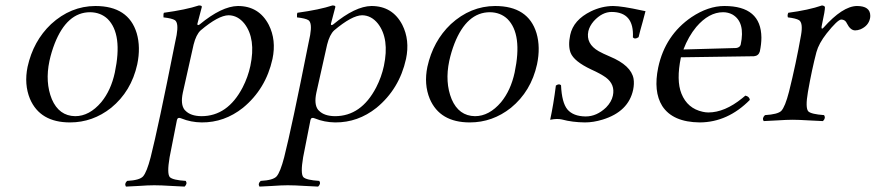

<svg xmlns="http://www.w3.org/2000/svg" viewBox="-20 -441 3225 707"><path d="M81.5 -194.8Q102.5 -290 168 -352.1Q240.2 -418.5 331.1 -418.9Q453.1 -418.9 483.4 -318.8Q498.5 -267.1 485.4 -204.1Q463.4 -104.5 389.2 -43.9Q321.3 9.8 237.8 9.8Q127.4 9.8 90.3 -77.1Q68.4 -130.4 81.5 -194.8ZM312 -396Q226.6 -396 181.2 -280.3Q169.4 -250 162.1 -216.8Q145.5 -138.2 170.9 -75.7Q197.3 -14.2 256.8 -13.2Q309.1 -13.2 353 -64.9Q388.7 -108.4 402.8 -173.8Q432.6 -314.9 376.5 -371.1Q350.6 -395.5 312 -396Z M718.8 -329.1Q702.1 -313.5 692.9 -276.9Q692.9 -276.9 653.3 -100.1Q644 -56.6 659.7 -36.6Q661.6 -34.2 663.1 -33.2Q682.1 -13.7 721.7 -13.2Q818.4 -13.2 873.5 -119.1Q893.1 -157.2 901.9 -198.2Q922.9 -297.9 880.4 -353.5Q856 -384.3 821.8 -384.8Q784.2 -384.3 718.8 -329.1ZM715.3 -351.1Q796.4 -418 856 -418.9Q933.6 -418.9 969.7 -349.6Q998 -293.5 983.4 -224.1Q959 -113.3 874.5 -43.9Q806.2 10.3 722.7 9.8Q682.6 9.3 647.9 -4.9Q634.8 -10.7 631.8 0Q631.3 1.5 631.3 2Q631.3 2.9 604.5 138.2Q594.2 199.2 605.5 211.4Q616.7 222.2 664.1 225.1Q670.9 235.8 659.7 246.1Q642.1 245.6 611.8 243.7Q572.8 241.2 547.9 241.2Q525.4 241.2 490.7 243.7Q461.4 245.6 443.8 246.1Q437 235.4 448.2 225.1Q494.1 222.7 506.8 208.5Q520.5 192.9 534.7 138.2Q563 26.4 623.5 -278.3Q628.4 -302.2 630.4 -312Q638.2 -356.9 624 -366.7Q613.3 -373.5 582 -377Q581.1 -388.7 583.5 -394Q665.5 -405.3 712.4 -420.9Q724.6 -420.9 723.1 -415Q722.7 -413.6 707 -354Q706.1 -349.1 709.5 -348.6Q712.9 -349.1 715.3 -351.1Z M1210.4 -329.1Q1193.8 -313.5 1184.6 -276.9Q1184.6 -276.9 1145 -100.1Q1135.7 -56.6 1151.4 -36.6Q1153.3 -34.2 1154.8 -33.2Q1173.8 -13.7 1213.4 -13.2Q1310.1 -13.2 1365.2 -119.1Q1384.8 -157.2 1393.6 -198.2Q1414.6 -297.9 1372.1 -353.5Q1347.7 -384.3 1313.5 -384.8Q1275.9 -384.3 1210.4 -329.1ZM1207 -351.1Q1288.1 -418 1347.7 -418.9Q1425.3 -418.9 1461.4 -349.6Q1489.7 -293.5 1475.1 -224.1Q1450.7 -113.3 1366.2 -43.9Q1297.9 10.3 1214.4 9.8Q1174.3 9.3 1139.6 -4.9Q1126.5 -10.7 1123.5 0Q1123 1.5 1123 2Q1123 2.9 1096.2 138.2Q1085.9 199.2 1097.2 211.4Q1108.4 222.2 1155.8 225.1Q1162.6 235.8 1151.4 246.1Q1133.8 245.6 1103.5 243.7Q1064.5 241.2 1039.6 241.2Q1017.1 241.2 982.4 243.7Q953.1 245.6 935.5 246.1Q928.7 235.4 939.9 225.1Q985.8 222.7 998.5 208.5Q1012.2 192.9 1026.4 138.2Q1054.7 26.4 1115.2 -278.3Q1120.1 -302.2 1122.1 -312Q1129.9 -356.9 1115.7 -366.7Q1105 -373.5 1073.7 -377Q1072.8 -388.7 1075.2 -394Q1157.2 -405.3 1204.1 -420.9Q1216.3 -420.9 1214.8 -415Q1214.4 -413.6 1198.7 -354Q1197.8 -349.1 1201.2 -348.6Q1204.6 -349.1 1207 -351.1Z M1553.7 -194.8Q1574.7 -290 1640.1 -352.1Q1712.4 -418.5 1803.2 -418.9Q1925.3 -418.9 1955.6 -318.8Q1970.7 -267.1 1957.5 -204.1Q1935.5 -104.5 1861.3 -43.9Q1793.5 9.8 1710 9.8Q1599.6 9.8 1562.5 -77.1Q1540.5 -130.4 1553.7 -194.8ZM1784.2 -396Q1698.7 -396 1653.3 -280.3Q1641.6 -250 1634.3 -216.8Q1617.7 -138.2 1643.1 -75.7Q1669.4 -14.2 1729 -13.2Q1781.2 -13.2 1825.2 -64.9Q1860.8 -108.4 1875 -173.8Q1904.8 -314.9 1848.6 -371.1Q1822.8 -395.5 1784.2 -396Z M2026.9 -126Q2039.1 -134.3 2045.9 -127Q2048.8 -63 2069.3 -38.1Q2090.8 -12.7 2136.7 -12.2Q2177.2 -12.2 2211.9 -45.4Q2231.9 -65.9 2236.8 -88.9Q2245.6 -129.9 2210.9 -155.8Q2191.9 -169.4 2157.2 -185.1Q2093.8 -214.8 2081.1 -246.6Q2071.3 -272.5 2079.6 -312Q2091.3 -367.7 2156.2 -399.4Q2195.8 -418.5 2237.3 -418.9Q2269 -418.9 2344.7 -402.3Q2352.1 -400.9 2356.9 -399.9Q2354 -387.2 2346.7 -361.3Q2335.9 -323.7 2331.5 -304.2Q2318.4 -294.9 2310.5 -303.2Q2315.4 -396.5 2232.4 -397Q2197.3 -397 2166.5 -363.3Q2150.9 -345.2 2146.5 -326.2Q2136.7 -279.8 2184.6 -252.4Q2199.2 -244.1 2225.6 -232.9Q2304.2 -200.2 2313 -150.9Q2315.9 -132.3 2311.5 -110.8Q2294.4 -29.8 2198.7 -0.5Q2165 9.8 2133.8 9.8Q2087.4 9.3 2049.3 -1Q2041.5 -2.9 2030.8 -2.9Q2021 -2.9 2005.9 0Q2018.1 -56.2 2026.9 -126Z M2496.6 -258.8 2690.9 -264.2Q2704.6 -266.1 2707.5 -276.9Q2725.1 -359.9 2676.8 -387.7Q2661.1 -396 2642.6 -396Q2590.3 -396 2543.9 -341.8Q2515.1 -307.1 2496.6 -258.8ZM2724.6 -88.9Q2739.3 -85.9 2741.2 -73.2Q2659.7 9.3 2556.6 9.8Q2457 8.8 2418.5 -50.8Q2385.3 -104 2403.8 -192.9Q2429.2 -311.5 2526.4 -377.9Q2587.9 -418.9 2647.5 -418.9Q2782.7 -418.9 2783.7 -302.7Q2783.7 -278.3 2777.8 -251Q2772.9 -235.4 2756.3 -233.9L2487.3 -230Q2469.7 -145 2489.3 -96.2Q2511.2 -41.5 2567.9 -29.3Q2578.6 -26.9 2588.4 -26.9Q2648.4 -26.9 2713.4 -79.6Q2719.2 -84.5 2724.6 -88.9Z M2929.7 -312Q2937.5 -356.4 2922.4 -366.7Q2911.1 -373.5 2881.3 -377Q2878.4 -385.3 2882.8 -394Q2957 -403.8 3006.8 -420.9Q3016.1 -419.9 3017.6 -415Q3018.6 -404.8 3006.3 -348.1Q3003.4 -335 3007.8 -335.4Q3010.3 -336.9 3012.2 -338.9Q3082.5 -418 3135.3 -418.9Q3184.6 -418.9 3184.6 -382.8Q3184.6 -377.4 3183.6 -373Q3177.7 -345.7 3148.4 -333Q3138.2 -329.1 3128.9 -329.1Q3111.3 -329.1 3098.1 -355.5Q3096.2 -358.9 3095.7 -359.9Q3089.8 -368.7 3077.6 -369.1Q3064 -368.2 3023.9 -317.9Q2995.1 -281.2 2986.3 -249Q2969.7 -186 2955.1 -103Q2944.8 -43.5 2956.5 -30.8Q2967.3 -20.5 3014.6 -17.1Q3021.5 -5.9 3010.3 4.9Q2992.2 4.4 2959.5 2.4Q2919.9 0 2898.4 0Q2877.4 0 2840.8 2.4Q2809.6 4.4 2792 4.9Q2785.2 -6.3 2796.9 -17.1Q2844.2 -20 2856.9 -32.7Q2871.1 -47.9 2885.3 -103Q2911.1 -206.5 2929.7 -312Z"/></svg>

Font: Linux Libertine Display Slanted O
Style: Slanted
Weight: 400
Designer: Philipp H. Poll
Foundry: Philipp H. Poll
Version: Version 5.0.9